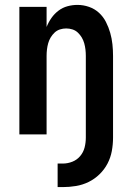

<svg xmlns="http://www.w3.org/2000/svg" viewBox="-20 -548 540 783"><path d="M215 215V119H236Q256 119 275 111.5Q294 104 307 88.5Q320 73 325 53.5Q330 34 330 13V-320Q330 -333 328.5 -346Q327 -359 323.5 -371.5Q320 -384 313.5 -395Q307 -406 297.5 -415Q288 -424 275.5 -428Q263 -432 250 -432Q237 -432 224.5 -428Q212 -424 202.5 -415Q193 -406 186.5 -395Q180 -384 176.5 -371.5Q173 -359 171.5 -346Q170 -333 170 -320V0H59V-520H170V-438Q178 -458 190 -475Q202 -492 218.5 -504.5Q235 -517 255 -522.5Q275 -528 296 -528Q320 -528 343 -520Q366 -512 383.5 -496Q401 -480 412 -458.5Q423 -437 429.5 -414Q436 -391 438.5 -367.5Q441 -344 441 -320V13Q441 41 436 68Q431 95 418.5 119Q406 143 386 162.5Q366 182 341.5 194Q317 206 290 210.5Q263 215 236 215Z"/></svg>

Font: Iosevka Custom
Style: Bold
Weight: 700
Monospace: yes
Designer: Belleve Invis
Foundry: Belleve Invis
Version: Version 30.3.3; ttfautohint (v1.8.3)